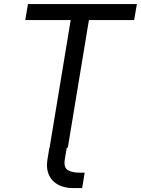

<svg xmlns="http://www.w3.org/2000/svg" viewBox="-20 -748 713 972"><path d="M317.9 0 308.1 58.6Q301.3 101.1 324.7 113.8Q348.1 126.5 382.3 126H408.7L396 204.1H348.1Q318.4 204.1 292.5 195.1Q266.6 186 248.3 167.7Q230 149.4 222.2 122.3Q214.4 95.2 220.2 59.6L230 0ZM107.9 -646.5 121.6 -727.5H672.9L659.2 -646.5H430.2L323.2 0H231L337.9 -646.5Z"/></svg>

Font: Inter 16pt
Style: Italic
Weight: 400
Italic angle: -9.3988°
Version: Version 4.001;git-66647c0bb